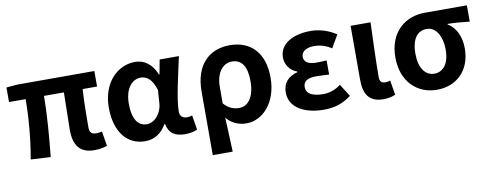

<svg xmlns="http://www.w3.org/2000/svg" viewBox="-64 -893 3604 1413"><g transform="rotate(-10 1738.0 -186.5)"><path d="M580 14C620 14 654 6 675 -2L657 -111C639 -108 625 -106 615 -106C582 -106 564 -118 564 -158C564 -191 564 -337 571 -444H679V-560H104L21 -553V-444H145C145 -312 132 -152 105 0L253 8C268 -141 282 -303 282 -444H431C430 -342 426 -204 426 -164C426 -55 466 14 580 14Z M959 14C1026 14 1080 -19 1119 -85H1124C1137 -14 1184 14 1258 14C1300 14 1330 5 1349 -4L1331 -113C1318 -108 1305 -106 1293 -106C1262 -106 1239 -120 1239 -159C1239 -248 1282 -426 1311 -560H1167L1147 -452H1143C1108 -539 1049 -574 984 -574C855 -574 737 -463 737 -276C737 -93 825 14 959 14ZM993 -107C928 -107 887 -162 887 -277C887 -398 946 -453 1005 -453C1053 -453 1091 -422 1116 -341L1109 -242C1104 -167 1049 -107 993 -107Z M1430 201H1579C1575 114 1572 36 1568 -54C1611 -3 1665 14 1717 14C1834 14 1948 -97 1948 -289C1948 -468 1853 -574 1692 -574C1544 -574 1430 -479 1430 -273ZM1684 -107C1646 -107 1608 -116 1568 -161V-283C1568 -391 1620 -453 1687 -453C1763 -453 1798 -394 1798 -287C1798 -165 1746 -107 1684 -107Z M2294 14C2367 14 2429 -1 2500 -53L2441 -146C2396 -111 2348 -100 2309 -100C2228 -100 2183 -126 2183 -173C2183 -219 2215 -238 2282 -238C2312 -238 2343 -236 2376 -234V-340C2350 -338 2323 -337 2300 -337C2238 -337 2207 -358 2207 -396C2207 -437 2247 -460 2304 -460C2349 -460 2393 -446 2432 -420L2487 -515C2432 -552 2364 -574 2297 -574C2173 -574 2063 -524 2063 -416C2063 -369 2092 -316 2149 -297V-292C2084 -275 2039 -235 2039 -158C2039 -46 2151 14 2294 14Z M2739 14C2782 14 2807 6 2829 -4L2811 -113C2799 -108 2786 -106 2777 -106C2747 -106 2732 -117 2732 -153C2732 -258 2738 -423 2743 -560H2594V-159C2594 -54 2628 14 2739 14Z M3139 14C3286 14 3393 -86 3393 -251C3393 -341 3358 -411 3299 -446V-450C3358 -449 3401 -445 3463 -438V-560H3146C3008 -560 2878 -468 2878 -273C2878 -88 2996 14 3139 14ZM3141 -106C3073 -106 3028 -168 3028 -273C3028 -390 3074 -440 3141 -440C3213 -440 3253 -361 3253 -266C3253 -165 3209 -106 3141 -106Z"/></g></svg>

Font: Noto Sans CJK TC
Style: Bold
Weight: 700
Designer: Ryoko NISHIZUKA 西塚涼子 (kana, bopomofo & ideographs); Paul D. Hunt (Latin, Greek & Cyrillic); Sandoll Communications 산돌커뮤니
Foundry: Adobe
Version: Version 2.004;hotconv 1.0.118;makeotfexe 2.5.65603